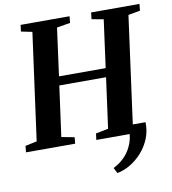

<svg xmlns="http://www.w3.org/2000/svg" viewBox="-108 -829 1008 1128"><g transform="rotate(-10 396.0 -265.0)"><path d="M715 -52.5Q716.5 0.5 697.8 45.8Q679 91 647.5 126Q616 161 577.5 183.5Q539 206 500.5 213L483.5 180Q523 161 553.8 128.5Q584.5 96 600.5 50.2Q616.5 4.5 610.5 -52.5ZM-7.5 0 -3.5 -38 65.5 -52.5 152.5 -690.5 86.5 -704 91.5 -743H383.5L379.5 -704L299.5 -690.5L261 -406H539.5L578 -690.5L507.5 -703.5L512 -743H800.5L796.5 -703.5L725.5 -690.5L639 -52.5L708.5 -38L704.5 0H412L417 -38L491.5 -52.5L532.5 -353H253.5L212.5 -52.5L289.5 -38L286 0Z"/></g></svg>

Font: Merriweather 60pt
Style: Bold Italic
Weight: 700
Italic angle: -7.8°
Version: Version 2.101